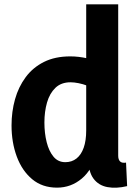

<svg xmlns="http://www.w3.org/2000/svg" viewBox="-20 -845 625 882"><path d="M523 -825V-130Q523 -112 531.5 -103.5Q540 -95 559 -98L564 10Q514 22 473.5 14.5Q433 7 409.5 -24.5Q386 -56 386 -116V-148H427Q405 -66 355.5 -24.5Q306 17 242 17Q174 17 127.5 -22Q81 -61 57 -126Q33 -191 33 -269Q33 -332 49 -389Q65 -446 98 -490.5Q131 -535 182 -560.5Q233 -586 303 -586Q341 -586 381 -577Q421 -568 473 -539L382 -451Q361 -459 340.5 -463Q320 -467 304 -467Q261 -467 234.5 -441.5Q208 -416 196 -374Q184 -332 184 -282Q184 -233 194.5 -191.5Q205 -150 226 -125Q247 -100 280 -100Q310 -100 331.5 -117Q353 -134 364.5 -166.5Q376 -199 376 -246V-825Z"/></svg>

Font: Yaldevi ExtraLight
Style: Bold
Weight: 700
Version: Version 1.100